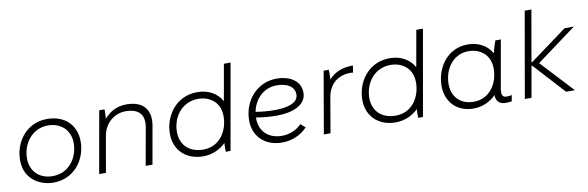

<svg xmlns="http://www.w3.org/2000/svg" viewBox="-50 -1151 4864 1589"><g transform="rotate(-10 2382.0 -357.0)"><path d="M299 4C476 4 579 -142 579 -293C579 -428 488 -524 336 -524C162 -524 58 -378 58 -227C58 -56 198 4 299 4ZM303 -50C190 -50 117 -123 117 -231C117 -351 198 -470 335 -470C432 -470 520 -409 520 -289C520 -169 441 -50 303 -50Z M683 0H740L793 -304C812 -406 892 -474 988 -474C1098 -474 1148 -419 1130 -315L1074 0H1131L1187 -317C1210 -448 1147 -529 1003 -529C933 -529 868 -501 817 -441C819 -472 821 -500 819 -520H775Z M1747 0H1787L1914 -720H1858L1804 -415C1767 -483 1694 -527 1599 -527C1421 -527 1317 -376 1317 -226C1317 -91 1411 5 1558 5C1630 5 1697 -23 1748 -73C1746 -44 1746 -15 1747 0ZM1599 -471C1677 -471 1780 -425 1780 -292C1780 -172 1708 -50 1568 -50C1451 -50 1377 -121 1377 -231C1377 -351 1455 -471 1599 -471Z M2220 6C2302 6 2378 -25 2433 -84L2394 -118C2355 -76 2295 -49 2229 -49C2114 -49 2042 -121 2042 -227V-236C2093 -227 2153 -221 2216 -221C2343 -221 2465 -263 2465 -370C2465 -469 2379 -523 2263 -523C2104 -523 1982 -390 1982 -220C1982 -88 2076 6 2220 6ZM2047 -282C2068 -388 2147 -468 2256 -468C2346 -468 2405 -431 2405 -366C2405 -295 2314 -269 2207 -269C2149 -269 2094 -275 2047 -282Z M2571 0H2627L2678 -298C2697 -404 2773 -464 2877 -464C2884 -464 2891 -463 2898 -462L2907 -520H2897C2817 -520 2749 -491 2702 -438C2706 -468 2706 -500 2704 -520H2661Z M3364 0H3404L3531 -720H3475L3421 -415C3384 -483 3311 -527 3216 -527C3038 -527 2934 -376 2934 -226C2934 -91 3028 5 3175 5C3247 5 3314 -23 3365 -73C3363 -44 3363 -15 3364 0ZM3216 -471C3294 -471 3397 -425 3397 -292C3397 -172 3325 -50 3185 -50C3068 -50 2994 -121 2994 -231C2994 -351 3072 -471 3216 -471Z M4098 4C4117 4 4132 3 4150 0L4159 -51C4144 -48 4131 -46 4116 -46C4077 -46 4071 -74 4080 -124L4150 -520H4104C4092 -487 4081 -451 4073 -417C4036 -484 3964 -527 3871 -527C3700 -527 3600 -376 3600 -227C3600 -91 3690 4 3830 4C3901 4 3968 -24 4018 -75C4019 -23 4048 4 4098 4ZM3871 -471C3947 -471 4050 -426 4050 -292C4050 -172 3978 -51 3841 -51C3730 -51 3660 -122 3660 -231C3660 -352 3735 -471 3871 -471Z M4316 0 4362 -260H4369L4607 0H4681L4428 -272L4764 -520H4686L4373 -290H4367L4442 -720H4386L4260 0Z"/></g></svg>

Font: Fixel Display 20240404 Light
Style: Italic
Weight: 300
Italic angle: -10°
Designer: AlfaBravo + MacPaw
Foundry: Kyrylo Tkachov, Marchela Mozhyna, Serhii Makarenko, Maria Weinstein, Zakhar Kryvoshyya
Version: Version 1.211;Glyphs 3.2 (3225)